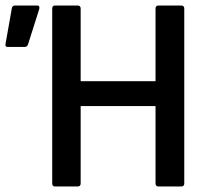

<svg xmlns="http://www.w3.org/2000/svg" viewBox="-20 -675 759 695"><path d="M179 0Q169 0 169 -11V-644Q169 -655 179 -655H261Q272 -655 272 -644V-381H543V-644Q543 -655 554 -655H636Q647 -655 647 -644V-11Q647 0 636 0H554Q543 0 543 -11V-291H272V-11Q272 0 261 0ZM8 -505Q-2 -505 0 -516L23 -646Q25 -655 35 -655H115Q125 -655 122 -642L81 -513Q78 -505 69 -505Z"/></svg>

Font: Sofia Sans Extra Cond
Style: Bold
Weight: 700
Width: 1
Designer: Botio Nikoltchev, Ani Petrova
Foundry: lettersoup
Version: Version 4.100; ttfautohint (v1.8.3)